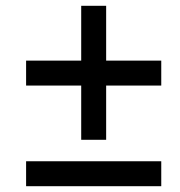

<svg xmlns="http://www.w3.org/2000/svg" viewBox="-20 -642 620 662"><path d="M70 -347V-433H536V-347ZM346 -160H260V-622H346ZM70 0V-86H536V0Z"/></svg>

Font: Ysabeau
Style: Bold Italic
Weight: 700
Italic angle: -12°
Designer: Christian Thalmann (Catharsis Fonts)
Version: Version 2.002